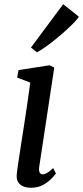

<svg xmlns="http://www.w3.org/2000/svg" viewBox="-20 -874 391 904"><path d="M127 10Q104.7 10 88.6 3.1Q72.5 -3.9 64.7 -17.9Q57 -31.9 58.9 -53.3Q60.9 -73.7 66.2 -108.5Q71.5 -143.4 78.3 -188.2Q85.2 -232.9 93.1 -283.3Q101 -333.6 108.5 -385.3Q116 -437 122.5 -485.1L60.7 -508.7L67.3 -544.1L213.1 -566.6L235.5 -556L164.7 -88.8Q161.9 -70.8 166.8 -62Q171.8 -53.1 180 -53.1Q190.2 -53.1 201.8 -59.7Q213.3 -66.2 230.3 -82.8L243.3 -57.2Q238.5 -50.1 223.2 -33.9Q207.8 -17.8 183.5 -3.9Q159.1 10 127 10ZM125.7 -650 277.4 -854.2 351.4 -795.3Q345.9 -785.6 329.5 -768.6Q313.2 -751.5 290.4 -731Q267.7 -710.4 242.7 -690Q217.7 -669.6 194.5 -653.1Q171.2 -636.6 154 -627.9Z"/></svg>

Font: Merriweather 7pt Light
Style: Italic
Weight: 300
Italic angle: -7.8°
Designer: Eben Sorkin
Foundry: Eben Sorkin
Version: Version 2.200;gftools[0.9.31]